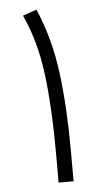

<svg xmlns="http://www.w3.org/2000/svg" viewBox="-49 -666 372 699"><g transform="rotate(-5 137.0 -317.0)"><path d="M191.4 0H136.7V-110.8Q136.7 -269.5 121.6 -393.8Q106.4 -518.1 60.5 -616.7L111.3 -634.3Q159.2 -523.4 175.3 -395Q191.4 -266.6 191.4 -109.4Z"/></g></svg>

Font: Vazirmatn RD ExtraLight
Style: Regular
Weight: 200
Designer: Saber Rastikerdar
Foundry: Saber Rastikerdar
Version: Version 32.102